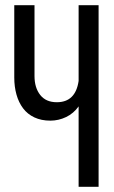

<svg xmlns="http://www.w3.org/2000/svg" viewBox="-20 -720 441 740"><path d="M283 -310V0H360V-700H283V-408C275 -353.3 247 -326 199 -326C171 -326 149.7 -335.3 135 -354C120.3 -372.7 113 -397 113 -427V-700H35V-421C35 -397.7 37.8 -375.8 43.5 -355.5C49.2 -335.2 57.7 -317.5 69 -302.5C80.3 -287.5 94.8 -275.8 112.5 -267.5C130.2 -259.2 150.7 -255 174 -255C195.3 -255 215.7 -259.7 235 -269C254.3 -278.3 270.3 -292 283 -310Z"/></svg>

Font: Bebas Neue Regular two
Style: Regular2
Weight: 400
Designer: Ryoichi Tsunekawa & LGV (GE)
Foundry: Free Software Foundation, Inc.
Version: Version 1.003 August 13, 2016